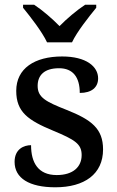

<svg xmlns="http://www.w3.org/2000/svg" viewBox="-20 -786 499 816"><path d="M180 -606H286C307 -651 358 -715 389 -753V-766H342C307 -743 263 -706 233 -675C203 -706 160 -743 125 -766H78V-753C109 -715 159 -651 180 -606ZM215 10C339 10 418 -46 418 -151C418 -239 369 -277 263 -319C174 -354 140 -372 140 -421C140 -466 168 -496 231 -496C290 -496 319 -458 319 -391C370 -391 397 -415 397 -453C397 -503 347 -546 244 -546C127 -546 49 -495 49 -400C49 -310 99 -275 205 -231C299 -192 327 -174 327 -127C327 -77 291 -42 221 -42C142 -42 112 -95 112 -169C82 -169 42 -153 42 -98C42 -29 104 10 215 10Z"/></svg>

Font: Noto Serif Ethiopic Medium
Style: Regular
Weight: 500
Designer: Monotype Design Team
Foundry: Monotype Imaging Inc.
Version: Version 2.102